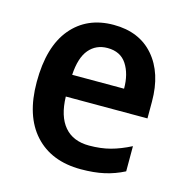

<svg xmlns="http://www.w3.org/2000/svg" viewBox="-88 -635 705 729"><g transform="rotate(15 264.5 -271.0)"><path d="M272 -552Q373 -552 430 -486Q487 -420 487 -308V-242H166Q168 -165 202 -125Q236 -85 299 -85Q345 -85 382.5 -95Q420 -105 461 -126V-27Q424 -8 384 1Q344 10 292 10Q176 10 110.5 -62Q45 -134 45 -267Q45 -406 106 -479Q167 -552 272 -552ZM272 -461Q227 -461 199.5 -428.5Q172 -396 168 -328H372Q372 -386 347.5 -423.5Q323 -461 272 -461Z"/></g></svg>

Font: Noto Sans Tamil SemiCondensed SemiBold
Style: Regular
Weight: 600
Width: 4
Designer: Jelle Bosma - Monotype Design Team
Foundry: Monotype Imaging Inc.
Version: Version 2.004; ttfautohint (v1.8.4.7-5d5b)